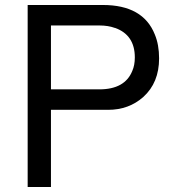

<svg xmlns="http://www.w3.org/2000/svg" viewBox="-20 -749 707 769"><path d="M184.1 -309.1V0H90.8V-729H392.1Q553.2 -729 600.1 -610.8Q617.2 -569.8 617.2 -515.1Q617.2 -418 554.2 -360.8Q496.1 -309.1 413.1 -309.1ZM184.1 -391.1H377.9Q480 -391.1 509.8 -464.8Q520 -487.8 520 -519Q520 -608.9 440.9 -637.2H439.9Q413.1 -647 377.9 -647H184.1Z"/></svg>

Font: SolaimanLipiNormal
Style: Normal
Weight: 400
Designer: Solaiman Karim
Version: Version 1.6.1 ; ttfautohint (v1.5.65-e2d9)